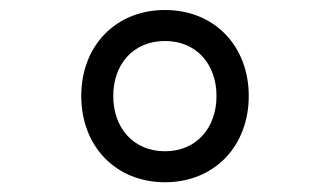

<svg xmlns="http://www.w3.org/2000/svg" viewBox="-20 -797 660 384"><path d="M310 -432.5C408.5 -432.5 477.5 -504.5 477.5 -605C477.5 -705.5 408.5 -777 310 -777C211.5 -777 142.5 -705.5 142.5 -605C142.5 -504.5 211.5 -432.5 310 -432.5ZM310 -494.5C246.5 -494.5 206.5 -541.5 206.5 -605C206.5 -668.5 246.5 -715 310 -715C373 -715 413 -668.5 413 -605C413 -541.5 373 -494.5 310 -494.5Z"/></svg>

Font: FontWithASyntaxHighlighterNightOwl
Style: Regular
Weight: 400
Designer: Riley Cran & the Lettermatic Team
Foundry: Lettermatic
Version: Version 1.000 (FontWithASyntaxHighlighterNightOwl)